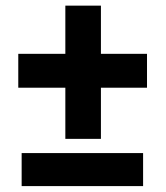

<svg xmlns="http://www.w3.org/2000/svg" viewBox="-20 -647 577 667"><path d="M330.6 -460H490.7V-342.3H330.6V-164.6H207V-342.3H43.5V-460H207V-627.4H330.6ZM477.1 -0.5H55.2V-115.2H477.1Z"/></svg>

Font: Shabnam FD
Style: Bold-FD
Weight: 700
Foundry: DejaVu fonts team - Redesigned by Saber Rastikerdar - Based on Vazir font
Version: Version 5.0.1